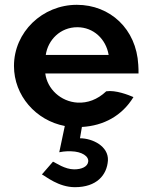

<svg xmlns="http://www.w3.org/2000/svg" viewBox="-20 -515 636 797"><path d="M431 -287H170C179 -349 230 -402 301 -402C368 -402 420 -353 431 -287ZM168 -210H555C555 -222 555 -234 554 -246C546 -395 437 -495 299 -495C156 -495 38 -382 38 -241C38 -118 129 -15 249 8L226 117C232 116 248 112 275 113C320 114 350 134 346 157C343 177 319 188 288 188C249 188 212 161 200 156L154 209C170 217 223 262 291 262C381 262 424 212 428 151C431 92 364 59 312 59L320 12C411 7 487 -35 534 -112C513 -121 460 -142 421 -136C384 -101 343 -87 302 -89C232 -93 176 -146 168 -210Z"/></svg>

Font: Bluebird
Style: Regular
Weight: 400
Designer: Jasper
Foundry: Cannot Into Space Fonts
Version: Version 0.98